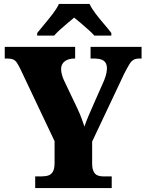

<svg xmlns="http://www.w3.org/2000/svg" viewBox="-20 -951 738 971"><path d="M158 0V-59H191Q211 -59 225.5 -64Q240 -69 248 -84Q256 -99 256 -127V-237L83 -602Q73 -622 65.5 -633.5Q58 -645 47 -650Q36 -655 16 -655H4V-714H360V-655H356Q326 -655 307.5 -641Q289 -627 289 -602Q289 -591 292.5 -576Q296 -561 303 -546L372 -401Q385 -373 392 -353.5Q399 -334 407 -311Q416 -338 429 -368Q442 -398 456 -430L506 -543Q516 -568 518.5 -583Q521 -598 521 -603Q521 -632 505 -643.5Q489 -655 456 -655H438V-714H696V-655H685Q667 -655 655.5 -648.5Q644 -642 634 -625.5Q624 -609 608 -578L446 -235V-125Q446 -98 453.5 -83.5Q461 -69 473 -64Q485 -59 500 -59H545V0ZM168 -784Q183 -803 205 -829Q227 -855 247.5 -882Q268 -909 278 -931H433Q443 -909 463.5 -882Q484 -855 506.5 -829Q529 -803 543 -784V-771H457Q449 -781 429.5 -798.5Q410 -816 389.5 -833.5Q369 -851 355 -862Q341 -850 320.5 -833Q300 -816 282 -799.5Q264 -783 254 -771H168Z"/></svg>

Font: Noto Serif Khmer SemiCondensed Black
Style: Regular
Weight: 900
Width: 4
Designer: Danh Hong and the Monotype Design Team
Foundry: Monotype Imaging Inc.
Version: Version 2.004